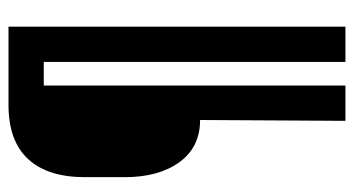

<svg xmlns="http://www.w3.org/2000/svg" viewBox="-204 -536 805 436"><g transform="rotate(-90 198.0 -317.5)"><path d="M356 -700.2V64.9H275.9V-620.1H222.2V64.9H142.1L144 -265.1Q82.5 -265.1 48.3 -312Q14.2 -358.9 14.2 -436V-526.9Q14.2 -611.3 55.4 -655.8Q96.7 -700.2 178.2 -700.2Z"/></g></svg>

Font: VL Bebas Neue Bold
Style: Regular
Weight: 700
Designer: Ryoichi Tsunekawa
Foundry: Ryoichi Tsunekawa
Version: Version 1.300